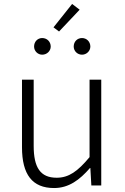

<svg xmlns="http://www.w3.org/2000/svg" viewBox="-20 -936 629 969"><path d="M253 13C327 13 382 -28 434 -88H436L441 0H491V-534H432V-143C372 -71 327 -39 266 -39C184 -39 150 -90 150 -200V-534H91V-193C91 -55 143 13 253 13ZM193 -660C217 -660 236 -679 236 -701C236 -726 217 -744 193 -744C170 -744 152 -726 152 -701C152 -679 170 -660 193 -660ZM278 -777 382 -887 344 -916 250 -798ZM394 -660C417 -660 436 -679 436 -701C436 -726 417 -744 394 -744C370 -744 352 -726 352 -701C352 -679 370 -660 394 -660Z"/></svg>

Font: Noto Sans HK Light
Style: Regular
Weight: 300
Designer: Ryoko NISHIZUKA 西塚涼子 (kana, bopomofo & ideographs); Paul D. Hunt (Latin, Greek & Cyrillic); Sandoll Communications 산돌커뮤니
Foundry: Adobe
Version: Version 2.004;hotconv 1.0.118;makeotfexe 2.5.65603